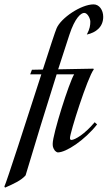

<svg xmlns="http://www.w3.org/2000/svg" viewBox="-137 -690 492 878"><path d="M9 -371 1 -350H52C-15 -142 -108 146 -117 163L-114 168C-75 151 -40 135 -20 112C25 -39 73 -195 122 -350H202C179 -313 104 -76 104 -33C104 -23 104 -15 114 -1C117 2 122 6 127 7C166 7 250 -49 307 -121L296 -131C249 -75 206 -51 190 -50C185 -50 183 -53 183 -59C183 -83 263 -335 292 -373L290 -376L129 -373L180 -530C206 -610 234 -631 248 -631C264 -631 276 -604 276 -591C276 -575 274 -558 260 -532C302 -541 335 -567 335 -613C335 -644 317 -670 291 -670C234 -670 142 -608 122 -561C116 -548 91 -471 59 -372Z"/></svg>

Font: Romanesco
Style: Regular
Weight: 400
Designer: Astigmatic (AOETI)
Foundry: Astigmatic (AOETI)
Version: Version 1.000